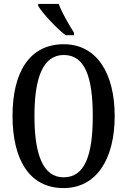

<svg xmlns="http://www.w3.org/2000/svg" viewBox="-20 -951 651 981"><path d="M315 -771H358V-784C334 -822 296 -886 280 -931H175V-921C195 -886 268 -807 315 -771ZM305 10C472 10 566 -137 566 -358C566 -580 472 -725 306 -725C129 -725 44 -580 44 -359C44 -137 129 10 305 10ZM305 -45C200 -45 156 -161 156 -358C156 -555 200 -670 306 -670C415 -670 454 -555 454 -358C454 -161 415 -45 305 -45Z"/></svg>

Font: Noto Serif Tamil ExtraCondensed Medium
Style: Italic
Weight: 500
Width: 2
Italic angle: -12°
Designer: Indian Type Foundry, Tom Grace, and the Monotype Design Team
Foundry: Monotype Imaging Inc.
Version: Version 2.003